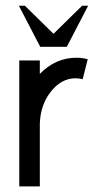

<svg xmlns="http://www.w3.org/2000/svg" viewBox="-20 -665 382 685"><path d="M122.1 0H48.8V-449.2H122.1V-401.4Q178.2 -459 252.4 -459Q274.9 -459 293 -453.6L274.9 -382.3Q262.7 -385.7 249.5 -385.7Q199.2 -385.7 161.9 -338.6Q124.5 -291.5 122.1 -224.6ZM218.3 -498H123.5L47.4 -644.5H68.8L170.9 -544.4L272.9 -644.5H294.4Z"/></svg>

Font: Catrinity
Style: Regular
Weight: 400
Designer: Alexander Lange
Foundry: High-Logic / Made with FontCreator
Version: Version 2.090;May 20, 2024;FontCreator 15.0.0.2974 64-bit